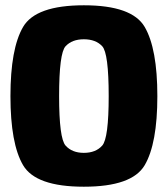

<svg xmlns="http://www.w3.org/2000/svg" viewBox="-20 -701 636 726"><path d="M297 5Q115 5 67.2 -76.5Q19.5 -158 19.5 -337.5Q19.5 -517 67.2 -599Q115 -681 297.2 -681Q479.5 -681 527.2 -599Q575 -517 575 -337.5Q575 -158 527.2 -76.5Q479.5 5 297 5ZM297 -123Q342 -123 366.5 -150.5Q391 -178 391 -337.5Q391 -500 366.5 -526.2Q342 -552.5 297 -552.5Q252.5 -552.5 228 -526.2Q203.5 -500 203.5 -337.5Q203.5 -178 228 -150.5Q252.5 -123 297 -123Z"/></svg>

Font: Anybody ExtraBold
Style: Regular
Weight: 800
Designer: Tyler Finck
Foundry: Etcetera Type Company
Version: Version 1.010; ttfautohint (v1.8.3) -l 8 -r 50 -G 200 -x 14 